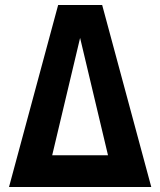

<svg xmlns="http://www.w3.org/2000/svg" viewBox="-20 -749 642 769"><path d="M212.9 -729H389.2L585.9 0H16.1ZM412.6 -127 300.8 -597.2 189 -127Z"/></svg>

Font: Hack
Style: Bold
Weight: 700
Monospace: yes
Designer: Christopher Simpkins
Foundry: Christopher Simpkins
Version: Version 2.017